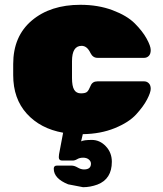

<svg xmlns="http://www.w3.org/2000/svg" viewBox="-20 -550 678 800"><path d="M35 -237V-283Q35 -399 112.5 -464.5Q190 -530 315 -530Q389 -530 449 -507.5Q509 -485 541.5 -452.5Q574 -420 591 -389Q608 -358 608 -341.5Q608 -325 600 -317Q592 -309 581 -309H386Q367 -309 357 -329Q343 -359 320 -359Q280 -359 280 -295V-225Q280 -191 289 -176Q298 -161 317 -161Q336 -161 343 -167.5Q350 -174 357.5 -192.5Q365 -211 386 -211H581Q592 -211 600 -203Q608 -195 608 -180Q608 -165 593 -136Q578 -107 547.5 -73.5Q517 -40 458 -16Q399 8 325 9L318 39Q329 33 362.5 33Q396 33 421 59.5Q446 86 446 124Q446 196 386 219Q356 230 326 230L264 218Q204 194 204 153Q204 140 217 140H278Q290 140 303.5 148Q317 156 330 156Q359 156 359 132Q359 122 350 114.5Q341 107 326.5 107Q312 107 302 113Q292 119 283 119H239Q225 119 225 105Q225 101 226 93L243 3Q148 -14 91.5 -76.5Q35 -139 35 -237Z"/></svg>

Font: Rubik One
Style: Regular
Weight: 400
Designer: Hubert and Fischer with Elvire Volk Leonovitch
Foundry: Hubert and Fischer with Elvire Volk Leonovitch
Version: Version 1.001